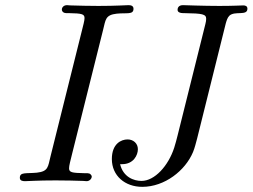

<svg xmlns="http://www.w3.org/2000/svg" viewBox="-20 -703 980 745"><path d="M57 -13C57 -2 67 0 77 0C89 0 124 -3 196 -3C238 -3 271 -2 303 -1C307 -1 312 0 316 0C328 0 336 -10 336 -18C336 -21 334 -24 331 -27C326 -32 315 -31 307 -31C259 -32 248 -34 248 -50C248 -61 253 -78 260 -107L380 -587C390 -626 388 -645 433 -650C472 -654 498 -645 498 -669C498 -680 489 -683 479 -683C467 -683 432 -680 362 -680C325 -680 289 -681 253 -682C249 -682 244 -683 240 -683C227 -683 220 -674 220 -666C220 -662 222 -658 225 -656C230 -651 241 -652 249 -652C296 -651 308 -649 308 -633C308 -622 303 -606 296 -577L176 -96C166 -56 168 -38 123 -33C80 -29 57 -36 57 -13ZM414 -86C414 -21 465 22 532 22C619 22 699 -41 729 -113C736 -130 740 -148 745 -166L856 -612C859 -622 862 -634 870 -642C891 -662 940 -640 940 -669C940 -679 933 -682 924 -682C915 -682 887 -680 831 -680C770 -680 694 -683 690 -683C671 -683 669 -670 669 -665C669 -656 678 -652 691 -652H696C766 -651 780 -648 780 -630C780 -624 779 -618 777 -610L669 -177C665 -161 661 -146 656 -130C633 -59 580 -1 529 -1C499 -1 458 -16 446 -66H454C498 -66 515 -101 515 -124C515 -147 497 -162 475 -162C450 -162 414 -145 414 -86Z"/></svg>

Font: CMU Serif
Style: Italic
Weight: 500
Italic angle: -14.04°
Version: Version 0.7.0